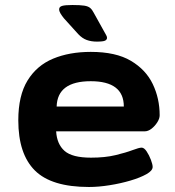

<svg xmlns="http://www.w3.org/2000/svg" viewBox="-20 -738 700 766"><path d="M335 8Q185 8 119 -58Q53 -124 53 -258Q53 -357 90 -417Q127 -477 192 -504Q257 -531 342 -531Q442 -531 502 -495.5Q562 -460 589.5 -402.5Q617 -345 617 -278Q617 -265 607.5 -250Q598 -235 584.5 -224.5Q571 -214 557 -214H204Q207 -163 237.5 -136Q268 -109 343 -109Q399 -109 440.5 -119Q482 -129 508.5 -139Q535 -149 545 -149Q555 -149 565 -134Q575 -119 582 -100.5Q589 -82 589 -72Q589 -57 564 -43Q539 -29 500 -17.5Q461 -6 417 1Q373 8 335 8ZM206 -313H474Q474 -414 342 -414Q209 -414 206 -313ZM366 -572Q344 -572 326 -578.5Q308 -585 292 -602L235 -665Q227 -675 221.5 -684Q216 -693 216 -701Q216 -711 228 -714.5Q240 -718 269 -718Q300 -718 316 -715.5Q332 -713 340 -706Q348 -699 354 -687L394 -615Q400 -604 403.5 -598Q407 -592 407 -587Q407 -580 399.5 -576Q392 -572 366 -572Z"/></svg>

Font: Asap Expanded
Style: Bold
Weight: 700
Width: 7
Designer: Pablo Cosgaya
Foundry: Omnibus-Type
Version: Version 3.001; ttfautohint (v1.8.4.7-5d5b)